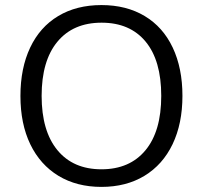

<svg xmlns="http://www.w3.org/2000/svg" viewBox="-20 -733 804 761"><path d="M556.6 -137.5Q619.1 -212.9 619.1 -353Q619.1 -493.2 557.1 -568.1Q495.1 -643.1 382.6 -643.1Q270 -643.1 207.5 -567.6Q145 -492.2 145 -353Q145 -213.9 207.5 -137.9Q270 -62 382.1 -62Q494.1 -62 556.6 -137.5ZM100.1 -161.1Q61 -242.2 61 -352.5Q61 -462.9 99.6 -544.4Q138.2 -626 210.7 -669.4Q283.2 -712.9 382.1 -712.9Q481 -712.9 553.5 -669.4Q626 -626 664.6 -544.4Q703.1 -462.9 703.1 -353Q703.1 -243.2 664.1 -161.6Q625 -80.1 552.5 -36.1Q480 7.8 382.1 7.8Q284.2 7.8 211.7 -36.1Q139.2 -80.1 100.1 -161.1Z"/></svg>

Font: Nunito-Regular
Style: Regular
Weight: 400
Designer: Vernon Adams
Foundry: newtypography
Version: Version 3.000